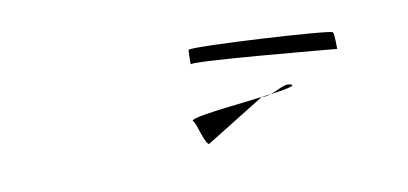

<svg xmlns="http://www.w3.org/2000/svg" viewBox="-31 -476 571 269"><g transform="rotate(-10 254.5 -342.0)"><path d="M234 -309C238 -305 244 -276 250 -274L334 -326C351 -324 366 -341 378 -336C395 -328 220 -318 234 -309ZM244 -388C236 -394 450 -374 450 -374C450 -375 450 -397 448 -398C446 -402 252 -413 245 -409C244 -409 244 -388 244 -388Z"/></g></svg>

Font: pokerface
Style: Regular
Weight: 400
Version: Version 1